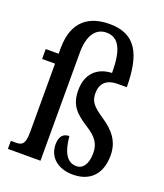

<svg xmlns="http://www.w3.org/2000/svg" viewBox="-142 -859 824 964"><g transform="rotate(20 270.5 -377.0)"><path d="M361 10C452 10 507 -45 507 -145C507 -217 470 -266 404 -309C346 -348 328 -370 328 -413C328 -463 355 -495 418 -495H466C465 -668 420 -764 278 -764C171 -764 87 -713 87 -565V-536H18V-483H87V-114C87 -52 69 -43 38 -43H11V0H185V-579C185 -664 217 -718 277 -718C345 -718 372 -658 372 -537C292 -534 242 -484 242 -398C242 -319 278 -284 342 -243C402 -206 421 -174 421 -126C421 -68 398 -36 363 -36C308 -36 286 -90 279 -166C253 -166 228 -153 228 -104C228 -36 279 10 361 10Z"/></g></svg>

Font: Noto Serif Devanagari ExtraCondensed Medium
Style: Regular
Weight: 500
Width: 2
Designer: Universal Thirst, Indian Type Foundry and the Monotype Design Team
Foundry: Monotype Imaging Inc.
Version: Version 2.004